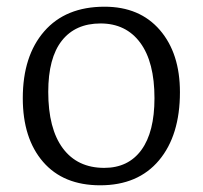

<svg xmlns="http://www.w3.org/2000/svg" viewBox="-20 -539 605 573"><path d="M279 14Q169 14 108.5 -56Q48 -126 48 -246Q48 -372 112 -445.5Q176 -519 292 -519Q397 -519 457 -449.5Q517 -380 517 -264Q517 -135 454.5 -60.5Q392 14 279 14ZM291 -38Q363 -38 402 -91.5Q441 -145 441 -246Q441 -354 398.5 -411.5Q356 -469 280 -469Q205 -469 164.5 -417.5Q124 -366 124 -265Q124 -155 167.5 -96.5Q211 -38 291 -38Z"/></svg>

Font: Literata 12pt Light
Style: Regular
Weight: 300
Designer: Latin by Veronika Burian and Jose Scaglione. Greek by Irene Vlachou. Cyrillic by Vera Evstafieva.
Foundry: TypeTogether
Version: Version 3.002